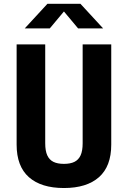

<svg xmlns="http://www.w3.org/2000/svg" viewBox="-20 -959 660 991"><path d="M406.6 -219.8V-730H554.2V-212.4Q554.2 -100.6 490.8 -44.5Q427.4 11.5 310 11.5Q192.6 11.5 129.2 -44.5Q65.8 -100.6 65.8 -212.4V-730H213.4V-219.8Q213.4 -180.2 224 -157.2Q234.5 -134.2 255.6 -123.7Q276.7 -113.2 310 -113.2Q343.3 -113.2 364.4 -123.7Q385.5 -134.2 396 -157.2Q406.6 -180.2 406.6 -219.8ZM224.8 -939.4H395.2L512.2 -812.5H383L297.7 -914.5H322.3L237 -812.5H107.8Z"/></svg>

Font: Monaspace Neon Var ExtraLight
Style: Regular
Weight: 200
Designer: Riley Cran and the Lettermatic Team
Version: Version 1.200 (Monaspace Neon Var)